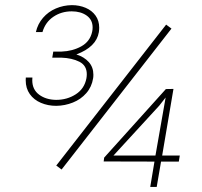

<svg xmlns="http://www.w3.org/2000/svg" viewBox="-20 -735 796 755"><path d="M185.5 -508.3 189.5 -532.2H222.2Q265.1 -533.7 299.6 -552.7Q334 -571.8 342.3 -609.9Q344.2 -617.7 344.2 -627Q344.2 -657.2 320.8 -673.8Q297.4 -690.4 262.2 -690.4Q221.2 -690.4 189.7 -668.9Q158.2 -647.5 147 -608.9H121.1Q128.4 -641.1 149.2 -665Q169.9 -689 199.7 -701.7Q229.5 -714.4 262.7 -714.8Q292 -714.8 316.7 -704.3Q341.3 -693.8 355.7 -673.8Q370.1 -653.8 370.1 -626Q370.1 -618.2 368.7 -608.4Q358.9 -550.3 280.3 -521Q311 -511.2 329.1 -491Q347.2 -470.7 347.2 -441.4Q347.2 -432.1 346.2 -427.2Q340.8 -393.1 319.3 -368.7Q297.9 -344.2 266.6 -331.8Q235.4 -319.3 201.2 -318.8Q168.5 -318.8 140.9 -330.6Q113.3 -342.3 97.2 -365Q81.1 -387.7 81.1 -419.4Q81.1 -426.8 81.5 -430.2H107.4Q106.9 -426.8 106.9 -419.4Q106.9 -382.8 133.8 -362.8Q160.6 -342.8 200.7 -342.3Q244.1 -342.3 278.1 -364.3Q312 -386.2 319.8 -426.8Q321.3 -435.5 321.3 -442.9Q321.3 -477.5 292.2 -492.2Q263.2 -506.8 221.2 -508.3ZM654.3 -622.6 222.2 -68.4 201.2 -84 633.3 -638.2ZM389.6 -115.2 632.3 -384.8 662.1 -385.3 617.7 -123.5H687L683.1 -99.6H613.3L596.2 0H570.8L587.4 -99.6L387.7 -100.1ZM426.3 -123.5H591.3L631.3 -351.6L606 -319.3Z"/></svg>

Font: Mardoto Thin
Style: Italic
Weight: 250
Italic angle: -12°
Designer: Christian Robertson, Vahan Hovhannisyan
Foundry: Google
Version: Version 1.000